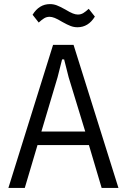

<svg xmlns="http://www.w3.org/2000/svg" viewBox="-20 -917 619 937"><path d="M476 0 414 -209H163L101 0H21L239 -698H339L558 0ZM315 -540 293 -627H283L261 -540L182 -275H396ZM358 -784Q341 -784 325 -790Q309 -796 284 -810Q261 -824 247 -829.5Q233 -835 222 -835Q207 -835 195 -827.5Q183 -820 169 -807L139 -845Q171 -897 224 -897Q241 -897 257 -891Q273 -885 298 -871Q321 -857 335 -851.5Q349 -846 360 -846Q375 -846 387 -853.5Q399 -861 413 -874L443 -836Q411 -784 358 -784Z"/></svg>

Font: IBM Plex Sans Condensed
Style: Regular
Weight: 400
Width: 3
Designer: Mike Abbink, Paul van der Laan, Pieter van Rosmalen
Foundry: Bold Monday
Version: Version 1.1